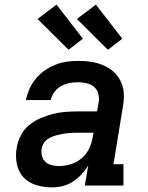

<svg xmlns="http://www.w3.org/2000/svg" viewBox="-20 -801 640 829"><path d="M203 8Q169 8 136 -2Q103 -12 81 -36Q59 -60 52.5 -94Q46 -128 52 -162Q56 -189 69.5 -215.5Q83 -242 105.5 -260.5Q128 -279 154.5 -290.5Q181 -302 208.5 -309Q236 -316 263.5 -318Q291 -320 318 -320H399L406 -358Q409 -377 404.5 -395.5Q400 -414 386.5 -425.5Q373 -437 354.5 -441.5Q336 -446 317 -446Q299 -446 280 -442.5Q261 -439 244 -429.5Q227 -420 215 -404Q203 -388 199 -369H92Q97 -394 107.5 -417.5Q118 -441 134.5 -461Q151 -481 173 -496.5Q195 -512 219 -521.5Q243 -531 268 -534.5Q293 -538 317 -538Q338 -538 359 -536Q380 -534 399.5 -528.5Q419 -523 437 -514Q455 -505 469.5 -492Q484 -479 494.5 -462Q505 -445 510 -425.5Q515 -406 515 -385Q515 -364 511 -343L470 -92H513V0H346L361 -86Q348 -65 331 -47Q314 -29 293.5 -16Q273 -3 250 2.5Q227 8 204 8Q204 8 204 8Q204 8 203 8ZM234 -84Q260 -84 286 -92Q312 -100 333 -118Q354 -136 365.5 -161Q377 -186 381 -212L384 -228H318Q306 -228 295 -227.5Q284 -227 272.5 -226Q261 -225 250 -223Q239 -221 227.5 -218Q216 -215 205 -210.5Q194 -206 184 -199Q174 -192 168 -181.5Q162 -171 160 -160Q157 -144 161 -128.5Q165 -113 176 -102.5Q187 -92 202.5 -88Q218 -84 234 -84ZM446 -586 312 -719 394 -781 508 -634ZM276 -586 142 -719 224 -781 338 -634Z"/></svg>

Font: Iosevka Slab SmBdExObl
Style: Regular
Weight: 600
Width: 7
Italic angle: -9°
Monospace: yes
Designer: Belleve Invis
Foundry: Belleve Invis
Version: Version 11.1.0; ttfautohint (v1.8.3)